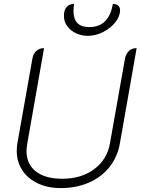

<svg xmlns="http://www.w3.org/2000/svg" viewBox="-20 -956 721 985"><path d="M66 -182Q66 -201 69 -220L146 -654Q150 -680 166 -694.5Q182 -709 206 -709L120 -220Q116 -194 116 -182Q116 -114 164 -76.5Q212 -39 300 -39Q397 -39 463 -88Q529 -137 544 -220L621 -654Q626 -680 641 -694.5Q656 -709 681 -709L595 -220Q583 -151 541.5 -99Q500 -47 435.5 -19Q371 9 292 9Q225 9 173.5 -15.5Q122 -40 94 -83Q66 -126 66 -182ZM308 -875Q308 -905 322 -920.5Q336 -936 360 -936Q357 -917 357 -899Q357 -817 438 -817Q539 -817 559 -936Q577 -936 586.5 -927Q596 -918 596 -904Q596 -872 571.5 -841.5Q547 -811 508.5 -791.5Q470 -772 430 -772Q401 -772 373 -784Q345 -796 326.5 -819.5Q308 -843 308 -875Z"/></svg>

Font: K2D Thin
Style: Italic
Weight: 100
Italic angle: -10°
Designer: Katatrad Aksorn Co.,Ltd.
Foundry: Cadson Demak Co.,Ltd.
Version: Version 1.000; ttfautohint (v1.6)